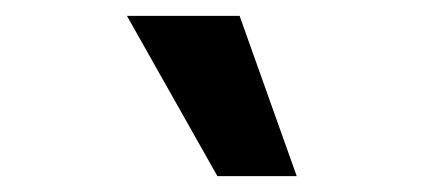

<svg xmlns="http://www.w3.org/2000/svg" viewBox="-20 -787 540 242"><path d="M254 -565 140 -767H282L354 -565Z"/></svg>

Font: Nunito Sans 7pt SemiExpanded
Style: Bold Italic
Weight: 700
Width: 6
Italic angle: -9°
Designer: Vernon Adams
Foundry: Vernon Adams
Version: Version 3.101;gftools[0.9.27]